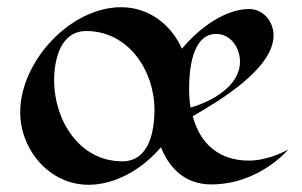

<svg xmlns="http://www.w3.org/2000/svg" viewBox="-20 -504 838 532"><path d="M779 -90C779 -90 726 -59 670 -59C588 -59 535 -104 514 -182C585 -223 738 -313 738 -406C738 -444 710 -479 670 -479C607 -479 536 -431 484 -369C455 -435 393 -484 316 -484C174 -484 36 -333 36 -193C36 -89 117 8 225 8C300 8 374 -35 426 -96C449 -38 493 7 565 7C699 7 779 -90 779 -90ZM645 -333C645 -265 565 -222 508 -206C505 -223 504 -241 504 -259C504 -309 512 -410 579 -410C620 -410 645 -371 645 -333ZM408 -200C408 -142 394 -57 319 -57C199 -57 130 -172 130 -281C130 -338 147 -418 219 -418C336 -418 408 -308 408 -200Z"/></svg>

Font: Fondamento
Style: Regular
Weight: 400
Designer: Astigmatic (AOETI)
Foundry: Astigmatic (AOETI)
Version: Version 1.001